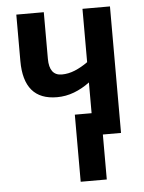

<svg xmlns="http://www.w3.org/2000/svg" viewBox="-53 -586 617 821"><g transform="rotate(-5 255.5 -175.0)"><path d="M450 -543V0H372V193H260V-95H332V-227Q300 -203 264.5 -189.5Q229 -176 191 -176Q48 -176 48 -344V-543H166V-343Q166 -271 220 -271Q248 -271 276 -282.5Q304 -294 332 -314V-543Z"/></g></svg>

Font: Noto Sans Disp Cond SemBd
Style: Regular
Weight: 600
Width: 3
Designer: Monotype Design Team
Foundry: Monotype Imaging Inc.
Version: Version 2.000;GOOG;noto-source:20170915:90ef993387c0; ttfaut